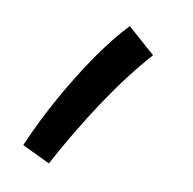

<svg xmlns="http://www.w3.org/2000/svg" viewBox="-52 -223 469 467"><g transform="rotate(10 182.5 10.5)"><path d="M97 192 28 159Q55 96 90.5 32.5Q126 -31 163.5 -84.5Q201 -138 233 -171L301 -111Q249 -53 197 25Q145 103 97 192Z"/></g></svg>

Font: Noto Sans Arabic Med
Style: Regular
Weight: 500
Designer: Monotype Design Team, Nadine Chahine, Nizar Qandah and Khaled Hosny
Foundry: Monotype Imaging Inc.
Version: Version 2.012; ttfautohint (v1.8.4.7-5d5b)